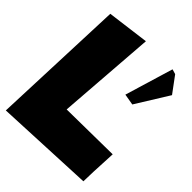

<svg xmlns="http://www.w3.org/2000/svg" viewBox="-205 -805 911 911"><g transform="rotate(45 250.0 -350.0)"><path d="M234.4 -701.2 197.3 -206.5 502.4 -210.4Q494.6 -61 494.6 -21.5L-3.4 1L22.9 -673.8ZM418 -696.3 442.9 -689 502.9 -607.9 400.9 -443.4 344.7 -453.1Z"/></g></svg>

Font: Lapsus Pro (theguybrush.com)
Style: Bold
Weight: 700
Designer: Jose Roses
Version: Version 1.00 February 9, 2018, initial release